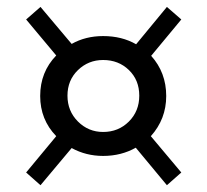

<svg xmlns="http://www.w3.org/2000/svg" viewBox="-20 -591 605 560"><path d="M464.8 -311Q464.8 -243.7 419.9 -193.8L508.8 -87.9L466.8 -50.8L376 -160.2Q333.5 -136.2 280.8 -136.2Q231 -136.2 189 -159.2L98.1 -50.8L56.2 -87.9L144 -193.8Q97.2 -242.2 97.2 -311Q97.2 -380.9 144 -429.2L56.2 -534.2L98.1 -570.8L189 -462.9Q229.5 -485.8 280.8 -485.8Q335.4 -485.8 377 -461.9L466.8 -570.8L508.8 -534.2L420.9 -428.2Q464.8 -379.4 464.8 -311ZM280.8 -206.1Q325.2 -206.1 355.7 -236.3Q386.2 -266.6 386.2 -312Q386.2 -357.4 356 -386.7Q325.7 -416 280.8 -416Q237.8 -416 207.3 -386.5Q176.8 -356.9 176.8 -312Q176.8 -267.1 207.3 -236.6Q237.8 -206.1 280.8 -206.1Z"/></svg>

Font: BioRhyme
Style: Regular
Weight: 400
Designer: Aoife Mooney
Foundry: Aoife Mooney Type
Version: Version 1.500;PS 001.500;hotconv 1.0.88;makeotf.lib2.5.64775